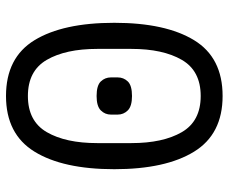

<svg xmlns="http://www.w3.org/2000/svg" viewBox="-81 -669 762 640"><g transform="rotate(-90 300.0 -349.0)"><path d="M300 12Q173 12 114.5 -83Q56 -178 56 -349Q56 -520 114.5 -615Q173 -710 300 -710Q428 -710 486 -615Q544 -520 544 -349Q544 -178 486 -83Q428 12 300 12ZM300 -61Q384 -61 420.5 -124Q457 -187 457 -292V-406Q457 -511 420.5 -574Q384 -637 300 -637Q216 -637 179.5 -574Q143 -511 143 -406V-292Q143 -187 179.5 -124Q216 -61 300 -61ZM300 -290Q266 -290 252 -304Q238 -318 238 -338V-360Q238 -380 252 -394Q266 -408 300 -408Q335 -408 348.5 -394Q362 -380 362 -360V-338Q362 -318 348.5 -304Q335 -290 300 -290Z"/></g></svg>

Font: Lilex
Style: Regular
Weight: 400
Monospace: yes
Designer: Mike Abbink, Paul van der Laan, Pieter van Rosmalen, Mikhael Khrustik
Foundry: Mikhael Khrustik
Version: Version 2.510